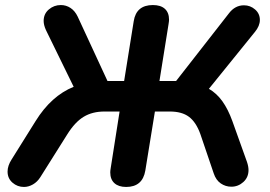

<svg xmlns="http://www.w3.org/2000/svg" viewBox="-20 -733 1072 761"><path d="M417 -50Q417 -56 419 -68L454 -291H394Q346 -291 311.5 -270Q277 -249 247 -201L140 -31Q128 -12 110.5 -2Q93 8 75 8Q49 8 29.5 -9Q10 -26 10 -53Q10 -76 26 -101L121 -253Q183 -353 272 -389L162 -614Q153 -634 153 -650Q153 -678 173.5 -695.5Q194 -713 221 -713Q242 -713 259.5 -701.5Q277 -690 288 -667L406 -412H472L510 -649Q520 -713 586 -713Q617 -713 633.5 -698Q650 -683 650 -655Q650 -649 648 -637L612 -412H678L888 -681Q912 -712 947 -712Q972 -712 991 -695.5Q1010 -679 1010 -654Q1010 -630 990 -606L808 -381Q839 -363 861.5 -331.5Q884 -300 901 -253L959 -91Q965 -73 965 -59Q965 -30 944.5 -11.5Q924 7 897 7Q874 7 855 -6Q836 -19 827 -46L774 -202Q757 -249 729 -270Q701 -291 653 -291H594L556 -57Q545 8 480 8Q450 8 433.5 -7Q417 -22 417 -50Z"/></svg>

Font: SN Pro Bold
Style: Bold Italic
Weight: 700
Italic angle: -9°
Designer: Tobias Whetton
Foundry: Supernotes
Version: Version 1.003